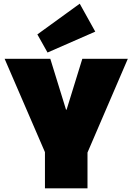

<svg xmlns="http://www.w3.org/2000/svg" viewBox="-20 -1018 716 1038"><path d="M5 -700H252L337 -425H340L425 -700H671L449 -184H228ZM223 -270H453V0H223ZM495 -847 237 -734 182 -832 411 -998Z"/></svg>

Font: Pathway Extreme SemiCondensed Black
Style: Regular
Weight: 900
Width: 4
Version: Version 1.001;gftools[0.9.26]